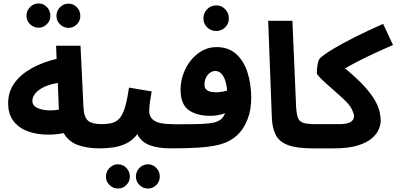

<svg xmlns="http://www.w3.org/2000/svg" viewBox="-20 -852 2290 1109"><path d="M556 5Q481 5 428 -15Q375 -35 348 -83Q285 -71 227 -75.5Q169 -80 124 -100.5Q79 -121 53 -159.5Q27 -198 27 -255Q27 -322 63.5 -372.5Q100 -423 163.5 -458Q227 -493 307 -512L304 -588H445L462 -234Q465 -173 489.5 -154Q514 -135 566 -135Q604 -135 620 -115.5Q636 -96 636 -67Q636 -36 615.5 -15.5Q595 5 556 5ZM167 -268Q167 -245 189.5 -232Q212 -219 247 -215.5Q282 -212 320 -219L314 -373Q246 -362 206.5 -333Q167 -304 167 -268ZM203 -692Q174 -692 153.5 -712.5Q133 -733 133 -761Q133 -790 153.5 -811Q174 -832 203 -832Q231 -832 251 -811Q271 -790 271 -761Q271 -733 251 -712.5Q231 -692 203 -692ZM376 -691Q347 -691 326.5 -711.5Q306 -732 306 -760Q306 -789 326.5 -810Q347 -831 376 -831Q404 -831 424 -810Q444 -789 444 -760Q444 -732 424 -711.5Q404 -691 376 -691Z M556 5 566 -135Q602 -135 628 -142Q654 -149 672 -170.5Q690 -192 702.5 -234Q715 -276 725 -346L856 -324Q852 -301 847 -269Q842 -237 842 -210Q842 -174 872 -154.5Q902 -135 975 -135Q1013 -135 1029 -115.5Q1045 -96 1045 -67Q1045 -36 1024.5 -15.5Q1004 5 965 5Q895 5 845.5 -13Q796 -31 773 -77Q746 -41 709.5 -23.5Q673 -6 633.5 -0.5Q594 5 556 5ZM835 237Q806 237 785.5 216.5Q765 196 765 168Q765 139 785.5 118Q806 97 835 97Q863 97 883 118Q903 139 903 168Q903 196 883 216.5Q863 237 835 237ZM662 237Q633 237 612.5 216.5Q592 196 592 168Q592 139 612.5 118Q633 97 662 97Q690 97 710 118Q730 139 730 168Q730 196 710 216.5Q690 237 662 237Z M965 5 975 -134Q1058 -134 1108.5 -135Q1159 -136 1187.5 -139.5Q1216 -143 1230 -148.5Q1244 -154 1254 -161Q1262 -167 1268.5 -176Q1275 -185 1280 -198Q1239 -183 1195 -183Q1116 -183 1069.5 -216.5Q1023 -250 1023 -335Q1023 -379 1038 -422.5Q1053 -466 1081 -501.5Q1109 -537 1147 -558.5Q1185 -580 1231 -580Q1299 -580 1343.5 -540.5Q1388 -501 1409.5 -434Q1431 -367 1431 -287Q1431 -216 1410 -163.5Q1389 -111 1360 -81Q1336 -56 1305 -39Q1274 -22 1229.5 -12.5Q1185 -3 1120.5 1Q1056 5 965 5ZM1161 -362Q1161 -319 1228 -319Q1260 -319 1292 -329Q1287 -384 1269 -413Q1251 -442 1223 -442Q1199 -442 1180 -419.5Q1161 -397 1161 -362ZM1229 -673Q1198 -673 1176.5 -694Q1155 -715 1155 -746Q1155 -777 1176.5 -799Q1198 -821 1229 -821Q1259 -821 1280.5 -799Q1302 -777 1302 -746Q1302 -715 1280.5 -694Q1259 -673 1229 -673Z M1787 5Q1694 5 1643.5 -14Q1593 -33 1572.5 -73Q1552 -113 1550 -176L1529 -732H1669L1690 -243Q1692 -197 1700 -174Q1708 -151 1730.5 -143Q1753 -135 1797 -135Q1835 -135 1851.5 -115.5Q1868 -96 1868 -67Q1868 -36 1847 -15.5Q1826 5 1787 5Z M1788 5 1798 -135H1941Q2025 -135 2025 -182Q2025 -194 2012.5 -220.5Q2000 -247 1959 -285Q1937 -305 1911.5 -327.5Q1886 -350 1863 -370.5Q1840 -391 1825 -407Q1810 -423 1810 -430Q1810 -453 1814.5 -480.5Q1819 -508 1831 -518Q1854 -539 1905.5 -570Q1957 -601 2030.5 -638Q2104 -675 2193 -714L2250 -592Q2166 -556 2096 -522Q2026 -488 1973 -457Q2042 -400 2083.5 -354.5Q2125 -309 2145.5 -272.5Q2166 -236 2172.5 -207Q2179 -178 2179 -156Q2179 -132 2167.5 -104.5Q2156 -77 2126.5 -52Q2097 -27 2044 -11Q1991 5 1908 5Z"/></svg>

Font: Noto IKEA Arabic
Style: Bold
Weight: 700
Designer: Monotype Design Team
Foundry: Monotype Imaging Inc.
Version: Version 1.200